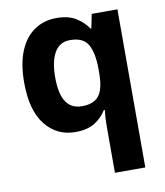

<svg xmlns="http://www.w3.org/2000/svg" viewBox="-87 -628 807 940"><g transform="rotate(-10 316.0 -158.0)"><path d="M408 11Q408 -8 409 -30Q410 -52 413 -71H407Q387 -37 350 -13.5Q313 10 253 10Q161 10 104 -61.5Q47 -133 47 -272Q47 -366 73.5 -429Q100 -492 147.5 -524Q195 -556 256 -556Q316 -556 353 -533Q390 -510 413 -476H417L431 -546H559V240H408ZM307 -109Q347 -109 371.5 -124.5Q396 -140 406.5 -172.5Q417 -205 417 -253V-274Q417 -353 393.5 -395.5Q370 -438 304 -438Q252 -438 226.5 -394Q201 -350 201 -270Q201 -189 227 -149Q253 -109 307 -109Z"/></g></svg>

Font: Noto Sans Khmer
Style: Bold
Weight: 700
Version: Version 2.003